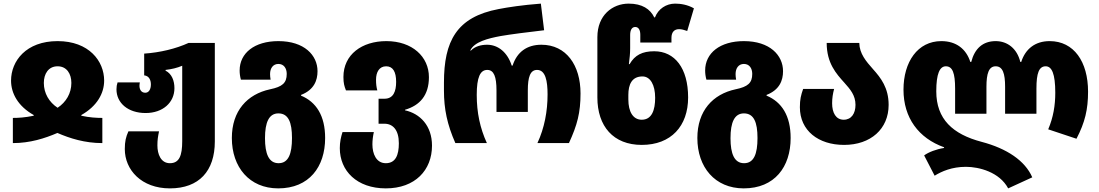

<svg xmlns="http://www.w3.org/2000/svg" viewBox="-20 -790 6068 1060"><path d="M51 0C146 0 227 -26 297 -56C366 -26 448 0 545 0V-139C513 -139 475 -141 429 -151V-155C516 -204 555 -275 555 -345C555 -453 471 -563 298 -563C124 -563 41 -453 41 -345C41 -275 79 -204 166 -155V-151C117 -141 82 -139 51 -139ZM298 -195C251 -226 222 -275 222 -332C222 -382 247 -424 298 -424C349 -424 374 -382 374 -332C374 -275 345 -226 298 -195Z M918 250C1079 250 1166 154 1166 -9V-553H1021C951 -521 864 -500 776 -494V-374C805 -371 813 -345 813 -324C813 -297 802 -278 782 -278C761 -278 750 -294 750 -317C750 -323 751 -328 752 -335H629C625 -323 623 -311 623 -297C623 -221 687 -166 784 -166C879 -166 943 -224 943 -303C943 -344 929 -382 894 -400V-404C928 -408 958 -415 986 -427V-11C986 69 970 111 918 111C868 111 849 61 849 13C849 -18 852 -35 858 -65H689C675 -34 669 -9 669 33C669 148 761 250 918 250Z M1516 250C1687 250 1775 131 1775 -28C1775 -151 1726 -227 1642 -262V-266C1714 -294 1733 -346 1733 -397C1733 -485 1660 -563 1517 -563C1385 -563 1303 -497 1303 -401C1303 -385 1305 -368 1310 -350H1474C1472 -361 1471 -372 1471 -381C1471 -414 1488 -437 1517 -437C1547 -437 1563 -413 1563 -382C1563 -332 1539 -311 1471 -297C1345 -270 1260 -178 1260 -28C1260 133 1357 250 1516 250ZM1518 111C1464 111 1443 59 1443 -27C1443 -115 1465 -164 1517 -164C1572 -164 1592 -115 1592 -28C1592 60 1572 111 1518 111Z M2110 250C2272 250 2365 149 2365 14C2365 -97 2298 -163 2216 -181V-184C2298 -208 2348 -264 2348 -364C2348 -477 2256 -563 2113 -563C1978 -563 1876 -489 1876 -365C1876 -330 1881 -314 1890 -291H2063C2058 -310 2056 -326 2056 -350C2056 -392 2074 -424 2112 -424C2149 -424 2167 -394 2167 -338C2167 -286 2152 -245 2103 -245H2070V-107H2102C2149 -107 2182 -73 2182 1C2182 66 2164 111 2110 111C2057 111 2036 59 2036 7C2036 -15 2039 -39 2044 -61H1871C1862 -33 1856 -5 1856 28C1856 153 1950 250 2110 250Z M2494 0H2668C2630 -83 2612 -169 2612 -266C2612 -363 2631 -404 2670 -404C2707 -404 2721 -366 2721 -291V-172H2894V-291C2894 -364 2907 -404 2945 -404C2992 -404 3003 -342 3003 -269C3003 -176 2986 -84 2947 0H3121C3167 -100 3185 -168 3185 -274C3185 -430 3106 -543 2969 -543C2888 -543 2834 -502 2810 -428H2805C2782 -500 2731 -543 2669 -543C2636 -543 2602 -534 2580 -511H2576C2598 -559 2674 -578 2744 -591C2795 -600 2897 -613 2984 -623L2966 -770C2862 -762 2785 -750 2733 -740C2500 -696 2431 -562 2431 -334V-290C2431 -188 2449 -102 2494 0Z M3523 10C3685 10 3779 -94 3779 -252C3779 -414 3705 -507 3592 -507C3526 -507 3485 -486 3456 -436H3452C3456 -470 3459 -493 3459 -524V-597C3459 -625 3469 -641 3487 -641C3505 -641 3515 -625 3515 -598V-555H3687V-581C3687 -614 3704 -629 3729 -629C3743 -629 3757 -625 3774 -619L3811 -744C3776 -764 3738 -770 3707 -770C3658 -770 3614 -741 3596 -694H3592C3570 -740 3525 -770 3451 -770C3361 -770 3278 -706 3278 -585V-252C3278 -93 3366 10 3523 10ZM3523 -129C3475 -129 3449 -173 3449 -241V-266C3449 -323 3468 -368 3527 -368C3570 -368 3597 -322 3597 -250C3597 -183 3579 -129 3523 -129Z M4086 250C4257 250 4345 131 4345 -28C4345 -151 4296 -227 4212 -262V-266C4284 -294 4303 -346 4303 -397C4303 -485 4230 -563 4087 -563C3955 -563 3873 -497 3873 -401C3873 -385 3875 -368 3880 -350H4044C4042 -361 4041 -372 4041 -381C4041 -414 4058 -437 4087 -437C4117 -437 4133 -413 4133 -382C4133 -332 4109 -311 4041 -297C3915 -270 3830 -178 3830 -28C3830 133 3927 250 4086 250ZM4088 111C4034 111 4013 59 4013 -27C4013 -115 4035 -164 4087 -164C4142 -164 4162 -115 4162 -28C4162 60 4142 111 4088 111Z M4640 10C4787 10 4886 -78 4886 -211C4886 -305 4843 -360 4800 -408C4761 -452 4725 -494 4724 -553H4544C4544 -441 4597 -383 4641 -334C4674 -297 4703 -264 4703 -211C4703 -163 4680 -129 4638 -129C4595 -129 4574 -167 4574 -220C4574 -247 4578 -273 4585 -299H4414C4402 -265 4396 -241 4396 -198C4396 -69 4498 10 4640 10Z M5546 250 5679 189C5639 97 5539 30 5399 -7C5240 -49 5149 -132 5149 -286C5149 -383 5168 -424 5202 -424C5239 -424 5253 -386 5253 -301V-162H5426V-311C5426 -384 5439 -424 5477 -424C5516 -424 5529 -384 5529 -311V-162H5702V-301C5702 -386 5716 -424 5753 -424C5787 -424 5806 -383 5806 -278C5806 -208 5795 -142 5767 -76L5923 -24C5970 -114 5987 -186 5987 -284C5987 -449 5909 -563 5775 -563C5695 -563 5641 -520 5618 -448H5613C5595 -522 5542 -563 5477 -563C5406 -563 5361 -522 5342 -448H5337C5314 -520 5259 -563 5177 -563C5046 -563 4968 -448 4968 -295C4968 -139 5052 -27 5192 23V27C5151 33 5106 50 5082 68L5140 180C5179 156 5235 131 5313 131C5385 131 5498 160 5546 250Z"/></svg>

Font: Noto Sans Georgian SemiCondensed Black
Style: Regular
Weight: 900
Width: 4
Designer: Monotype Design Team, Akaki Razmadze
Foundry: Google LLC
Version: Version 2.005